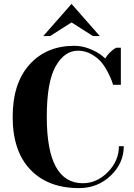

<svg xmlns="http://www.w3.org/2000/svg" viewBox="-20 -950 690 985"><path d="M361 -715Q403 -715 442.5 -698.5Q482 -682 501 -666L520 -650Q529 -666 542.5 -679.5Q556 -693 566 -699L575 -705H600V-515H560Q558 -522 554 -534Q550 -546 535 -576Q520 -606 501.5 -629Q483 -652 450.5 -671Q418 -690 380 -690Q311 -690 265.5 -610Q220 -530 220 -350Q220 -10 405 -10Q477 -10 533.5 -67.5Q590 -125 590 -200H615Q615 -113 548 -49Q481 15 385 15Q226 15 135.5 -80Q45 -175 45 -350Q45 -523 131.5 -619Q218 -715 361 -715ZM202 -765 347 -930 492 -765H457L347 -835L237 -765Z"/></svg>

Font: Yeseva One
Style: Regular
Weight: 400
Designer: Jovanny Lemonad
Foundry: Jovanny Lemonad
Version: Version 2.000